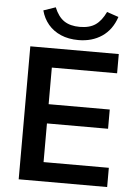

<svg xmlns="http://www.w3.org/2000/svg" viewBox="-61 -968 718 1014"><g transform="rotate(5 298.5 -461.0)"><path d="M77 0V-705H546V-603H200V-409H524V-307H200V-102H546V0ZM327 -760Q274 -760 233.5 -777.5Q193 -795 166.5 -826.5Q140 -858 129 -900L193 -922Q213 -873 245 -851.5Q277 -830 328 -830Q380 -830 411.5 -852Q443 -874 465 -921L527 -900Q504 -831 451.5 -795.5Q399 -760 327 -760Z"/></g></svg>

Font: NunitoSans3
Style: Bold
Weight: 700
Designer: Vernon Adams
Foundry: Vernon Adams
Version: Version 3.101;gftools[0.9.27]